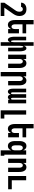

<svg xmlns="http://www.w3.org/2000/svg" viewBox="2255 -3030 990 5540"><g transform="rotate(90 2750.0 -260.0)"><path d="M442 215H58V110L244 -158Q257 -177 270.5 -195.5Q284 -214 295 -233.5Q306 -253 312 -275Q318 -297 318 -320Q318 -338 315.5 -355.5Q313 -373 304.5 -388.5Q296 -404 281 -413.5Q266 -423 248 -423Q236 -423 224.5 -421Q213 -419 203 -412.5Q193 -406 186.5 -395.5Q180 -385 180 -373H56Q56 -396 63 -418.5Q70 -441 83.5 -459.5Q97 -478 116.5 -492Q136 -506 157.5 -514Q179 -522 202 -525Q225 -528 248 -528Q275 -528 301.5 -522.5Q328 -517 351.5 -504Q375 -491 393.5 -470.5Q412 -450 423 -425.5Q434 -401 438 -374Q442 -347 442 -320Q442 -289 434.5 -259Q427 -229 413 -201.5Q399 -174 381.5 -148.5Q364 -123 346 -98L201 110H442Z M696 8Q673 8 650.5 -0.5Q628 -9 611.5 -25.5Q595 -42 584.5 -63.5Q574 -85 568 -107.5Q562 -130 560 -153.5Q558 -177 558 -200V-735H682V-520H942V-415H682V-200Q682 -188 683 -176.5Q684 -165 687 -154Q690 -143 695 -132.5Q700 -122 708 -113.5Q716 -105 727 -101Q738 -97 750 -97Q762 -97 773 -101Q784 -105 792 -113.5Q800 -122 805 -132.5Q810 -143 813 -154Q816 -165 817 -176.5Q818 -188 818 -200V-312H942V0H818V-88Q811 -68 800 -50Q789 -32 773 -18.5Q757 -5 737 1.5Q717 8 696 8Z M1198 215V-66Q1194 -53 1188 -40Q1182 -27 1173.5 -16Q1165 -5 1152.5 1.5Q1140 8 1126 8Q1111 8 1097.5 -0.5Q1084 -9 1075.5 -21.5Q1067 -34 1061 -48.5Q1055 -63 1051.5 -78Q1048 -93 1045.5 -108Q1043 -123 1041.5 -138.5Q1040 -154 1039.5 -169.5Q1039 -185 1039 -200V-520H1144V-200Q1144 -194 1144 -187.5Q1144 -181 1144 -174.5Q1144 -168 1144.5 -161.5Q1145 -155 1145.5 -148.5Q1146 -142 1147 -136Q1148 -130 1149 -123.5Q1150 -117 1151 -111Q1152 -105 1154.5 -99Q1157 -93 1160.5 -87Q1164 -81 1171 -81Q1177 -81 1181 -87Q1185 -93 1187 -99Q1189 -105 1190.5 -111Q1192 -117 1193 -123.5Q1194 -130 1194.5 -136Q1195 -142 1195.5 -148.5Q1196 -155 1196.5 -161.5Q1197 -168 1197 -174.5Q1197 -181 1197.5 -187.5Q1198 -194 1198 -200V-735H1302V-454Q1306 -467 1312 -480Q1318 -493 1326.5 -504Q1335 -515 1347.5 -521.5Q1360 -528 1374 -528Q1389 -528 1402.5 -519.5Q1416 -511 1424.5 -498.5Q1433 -486 1439 -471.5Q1445 -457 1448.5 -442Q1452 -427 1454.5 -412Q1457 -397 1458.5 -381.5Q1460 -366 1460.5 -350.5Q1461 -335 1461 -320V0H1356V-320Q1356 -326 1356 -332.5Q1356 -339 1356 -345.5Q1356 -352 1355.5 -358.5Q1355 -365 1354.5 -371.5Q1354 -378 1353 -384Q1352 -390 1351 -396.5Q1350 -403 1349 -409Q1348 -415 1345.5 -421Q1343 -427 1339.5 -433Q1336 -439 1329 -439Q1323 -439 1319 -433Q1315 -427 1313 -421Q1311 -415 1309.5 -409Q1308 -403 1307 -396.5Q1306 -390 1305.5 -384Q1305 -378 1304.5 -371.5Q1304 -365 1303.5 -358.5Q1303 -352 1303 -345.5Q1303 -339 1302.5 -332.5Q1302 -326 1302 -320V215Z M1558 0V-520H1682V-432Q1689 -452 1700 -470Q1711 -488 1727 -501.5Q1743 -515 1763 -521.5Q1783 -528 1804 -528Q1827 -528 1849.5 -519.5Q1872 -511 1888.5 -494.5Q1905 -478 1915.5 -456.5Q1926 -435 1932 -412.5Q1938 -390 1940 -366.5Q1942 -343 1942 -320V0H1818V-320Q1818 -332 1817 -343.5Q1816 -355 1813 -366Q1810 -377 1805 -387.5Q1800 -398 1792 -406.5Q1784 -415 1773 -419Q1762 -423 1750 -423Q1738 -423 1727 -419Q1716 -415 1708 -406.5Q1700 -398 1695 -387.5Q1690 -377 1687 -366Q1684 -355 1683 -343.5Q1682 -332 1682 -320V0Z M2058 215V-520H2182V-432Q2189 -452 2200 -470Q2211 -488 2227 -501.5Q2243 -515 2263 -521.5Q2283 -528 2304 -528Q2327 -528 2349.5 -519.5Q2372 -511 2388.5 -494.5Q2405 -478 2415.5 -456.5Q2426 -435 2432 -412.5Q2438 -390 2440 -366.5Q2442 -343 2442 -320V0H2318V-320Q2318 -332 2317 -343.5Q2316 -355 2313 -366Q2310 -377 2305 -387.5Q2300 -398 2292 -406.5Q2284 -415 2273 -419Q2262 -423 2250 -423Q2238 -423 2227 -419Q2216 -415 2208 -406.5Q2200 -398 2195 -387.5Q2190 -377 2187 -366Q2184 -355 2183 -343.5Q2182 -332 2182 -320V215Z M2625 8Q2609 8 2594.5 1Q2580 -6 2570 -18.5Q2560 -31 2554 -46Q2548 -61 2544.5 -76.5Q2541 -92 2540 -107.5Q2539 -123 2539 -139V-520H2644V-139Q2644 -130 2644.5 -121.5Q2645 -113 2647.5 -104.5Q2650 -96 2656 -88.5Q2662 -81 2671 -81Q2680 -81 2685.5 -88.5Q2691 -96 2693.5 -104.5Q2696 -113 2697 -121.5Q2698 -130 2698 -139V-520H2802V-139Q2802 -130 2803 -121.5Q2804 -113 2806.5 -104.5Q2809 -96 2814.5 -88.5Q2820 -81 2829 -81Q2838 -81 2844 -88.5Q2850 -96 2852.5 -104.5Q2855 -113 2855.5 -121.5Q2856 -130 2856 -139V-520H2961V0H2856V-55Q2852 -42 2846 -31Q2840 -20 2830.5 -10.5Q2821 -1 2809 3.5Q2797 8 2784 8Q2768 8 2753 1Q2738 -6 2728.5 -18.5Q2719 -31 2713 -46Q2707 -61 2703 -76Q2700 -61 2694.5 -46Q2689 -31 2679 -18.5Q2669 -6 2655 1Q2641 8 2625 8Z M3164 215V-520H3287V110H3401V215Z M3696 8Q3673 8 3650.5 -0.5Q3628 -9 3611.5 -25.5Q3595 -42 3584.5 -63.5Q3574 -85 3568 -107.5Q3562 -130 3560 -153.5Q3558 -177 3558 -200V-735H3682V-520H3942V-415H3682V-200Q3682 -188 3683 -176.5Q3684 -165 3687 -154Q3690 -143 3695 -132.5Q3700 -122 3708 -113.5Q3716 -105 3727 -101Q3738 -97 3750 -97Q3762 -97 3773 -101Q3784 -105 3792 -113.5Q3800 -122 3805 -132.5Q3810 -143 3813 -154Q3816 -165 3817 -176.5Q3818 -188 3818 -200V-312H3942V0H3818V-88Q3811 -68 3800 -50Q3789 -32 3773 -18.5Q3757 -5 3737 1.5Q3717 8 3696 8Z M4246 -97Q4264 -97 4279.5 -106.5Q4295 -116 4303.5 -131.5Q4312 -147 4315 -164.5Q4318 -182 4318 -200V-320Q4318 -338 4315 -355.5Q4312 -373 4303.5 -388.5Q4295 -404 4279.5 -413.5Q4264 -423 4246 -423Q4228 -423 4212.5 -413.5Q4197 -404 4188.5 -388.5Q4180 -373 4177 -355.5Q4174 -338 4174 -320V-200Q4174 -182 4177 -164.5Q4180 -147 4188.5 -131.5Q4197 -116 4212.5 -106.5Q4228 -97 4246 -97ZM4318 215V-89Q4311 -69 4299.5 -50.5Q4288 -32 4271.5 -18.5Q4255 -5 4234 1.5Q4213 8 4192 8Q4168 8 4145.5 0Q4123 -8 4106 -24.5Q4089 -41 4078 -62.5Q4067 -84 4060.5 -106.5Q4054 -129 4052 -152.5Q4050 -176 4050 -200V-320Q4050 -344 4052 -367.5Q4054 -391 4060.5 -413.5Q4067 -436 4078 -457.5Q4089 -479 4106 -495.5Q4123 -512 4145.5 -520Q4168 -528 4192 -528Q4213 -528 4234 -521.5Q4255 -515 4271.5 -501.5Q4288 -488 4299.5 -469.5Q4311 -451 4318 -431V-520H4442V110H4473V215Z M4558 0V-520H4682V-432Q4689 -452 4700 -470Q4711 -488 4727 -501.5Q4743 -515 4763 -521.5Q4783 -528 4804 -528Q4827 -528 4849.5 -519.5Q4872 -511 4888.5 -494.5Q4905 -478 4915.5 -456.5Q4926 -435 4932 -412.5Q4938 -390 4940 -366.5Q4942 -343 4942 -320V0H4818V-320Q4818 -332 4817 -343.5Q4816 -355 4813 -366Q4810 -377 4805 -387.5Q4800 -398 4792 -406.5Q4784 -415 4773 -419Q4762 -423 4750 -423Q4738 -423 4727 -419Q4716 -415 4708 -406.5Q4700 -398 4695 -387.5Q4690 -377 4687 -366Q4684 -355 4683 -343.5Q4682 -332 4682 -320V0Z M5058 0V-520H5182V-105H5442V0Z"/></g></svg>

Font: Iosevka Extrabold
Style: Regular
Weight: 800
Monospace: yes
Designer: Belleve Invis
Foundry: Belleve Invis
Version: Version 32.5.0; ttfautohint (v1.8.4)